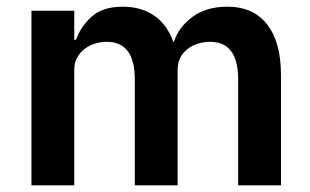

<svg xmlns="http://www.w3.org/2000/svg" viewBox="-20 -554 928 574"><path d="M74 0V-522H202V-435H207Q222 -476 255 -505Q288 -534 347 -534Q401 -534 440 -508Q479 -482 498 -429H500Q514 -473 555.5 -503.5Q597 -534 660 -534Q737 -534 778.5 -481Q820 -428 820 -330V0H692V-317Q692 -429 608 -429Q589 -429 571.5 -423.5Q554 -418 540.5 -407.5Q527 -397 519 -381.5Q511 -366 511 -345V0H383V-317Q383 -429 299 -429Q281 -429 263.5 -423.5Q246 -418 232.5 -407.5Q219 -397 210.5 -381.5Q202 -366 202 -345V0Z"/></svg>

Font: IBM Plex Sans Thai Looped SemiBold
Style: Regular
Weight: 600
Designer: Mike Abbink, Paul van der Laan, Pieter van Rosmalen, Ben Mitchell, Mark Frömberg
Foundry: Bold Monday
Version: Version 1.1